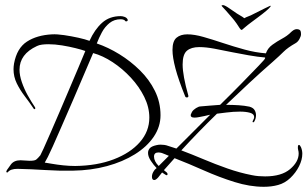

<svg xmlns="http://www.w3.org/2000/svg" viewBox="-20 -649 1182 738"><path d="M835 -629Q840 -631 855.5 -621Q871 -611 882 -603Q890 -597 901.5 -590.5Q913 -584 919 -579Q926 -583 935.5 -586.5Q945 -590 952 -594Q984 -610 998 -617Q1012 -624 1019 -627Q1021 -627 1020 -624Q1016 -618 1003 -607Q990 -596 971 -582Q958 -572 945.5 -563Q933 -554 918 -541Q911 -534 908 -534Q906 -534 901 -541Q899 -545 889.5 -558.5Q880 -572 872 -581Q863 -592 849 -607.5Q835 -623 833 -625Q830 -629 835 -629ZM8 14Q1 14 7 4Q10 -1 22 -17Q34 -33 59 -33Q67 -33 75.5 -32Q84 -31 94 -31Q113 -31 119 -35.5Q125 -40 135 -52Q137 -55 147.5 -78Q158 -101 174 -138Q190 -175 209 -219Q228 -263 246.5 -307Q265 -351 281.5 -389.5Q298 -428 308 -453Q294 -458 270 -464Q246 -470 218.5 -474.5Q191 -479 166 -479Q153 -479 141.5 -477.5Q130 -476 122 -472Q55 -441 55 -381Q55 -359 64 -333Q73 -307 86 -283.5Q99 -260 115 -236Q117 -232 114 -230Q111 -228 109 -232Q93 -256 75 -279.5Q57 -303 44.5 -328.5Q32 -354 32 -383Q32 -388 32.5 -393.5Q33 -399 34 -405Q45 -464 83.5 -489Q122 -514 180 -517Q199 -518 226.5 -514Q254 -510 281 -504Q308 -498 324 -492Q344 -536 372.5 -561.5Q401 -587 444 -587Q451 -587 459 -584Q467 -581 470 -575Q471 -574 471 -572Q471 -568 466.5 -567Q462 -566 460 -570Q460 -571 455.5 -573Q451 -575 444 -575Q419 -575 401 -560.5Q383 -546 371.5 -524.5Q360 -503 352 -482Q396 -467 439 -440.5Q482 -414 518 -378.5Q554 -343 575.5 -299.5Q597 -256 597 -206Q597 -162 571 -123.5Q545 -85 498.5 -56Q452 -27 391 -10.5Q330 6 260 7Q206 8 152 4.5Q98 1 47 0Q20 0 10 13Q9 14 8 14ZM269 -11Q353 -12 417 -36.5Q481 -61 517.5 -102.5Q554 -144 554 -197Q554 -237 534.5 -276.5Q515 -316 483 -350.5Q451 -385 413 -410Q375 -435 338 -445Q295 -343 264.5 -273Q234 -203 214.5 -158Q195 -113 183 -86.5Q171 -60 164 -46Q157 -32 152 -24Q160 -23 179.5 -19.5Q199 -16 223 -13.5Q247 -11 269 -11ZM994 69Q940 69 881 50.5Q822 32 763.5 6Q705 -20 651 -41L610 5Q613 8 616 10Q619 12 621 14Q624 17 624 20Q624 28 615 22L603 14L588 33Q579 43 573 43Q564 43 564 30Q564 18 573 6Q574 4 577.5 1Q581 -2 582 -3Q571 -14 560 -30.5Q549 -47 549 -61Q549 -72 556 -79.5Q563 -87 581 -91Q585 -92 589 -92.5Q593 -93 597 -93Q604 -93 611.5 -92Q619 -91 627 -88L658 -78L788 -208Q782 -207 776.5 -205.5Q771 -204 766 -203Q755 -201 745.5 -199Q736 -197 729 -197H727Q713 -197 713 -206Q713 -209 715 -212.5Q717 -216 718 -219Q723 -227 733.5 -233.5Q744 -240 751 -240Q767 -241 786.5 -243Q806 -245 826 -246Q872 -291 911 -331Q950 -371 974.5 -396.5Q999 -422 999 -425V-428Q973 -430 935.5 -436.5Q898 -443 874 -448Q836 -456 803.5 -462Q771 -468 746 -468Q715 -468 698.5 -454Q682 -440 682 -401Q682 -359 704 -281V-279Q704 -275 699 -274.5Q694 -274 692 -278Q666 -342 654.5 -385.5Q643 -429 643 -457Q643 -491 658.5 -504Q674 -517 700 -517Q727 -517 762 -507Q797 -497 837.5 -483.5Q878 -470 920 -458.5Q962 -447 1002 -444Q1009 -464 1027 -477Q1045 -490 1064.5 -500.5Q1084 -511 1097 -524Q1102 -529 1108 -533Q1114 -537 1121 -537Q1127 -537 1132 -534Q1137 -531 1137 -517Q1137 -510 1131 -499Q1125 -488 1116 -483Q1086 -466 1070.5 -450.5Q1055 -435 1029 -412Q983 -372 938 -330Q893 -288 849 -246Q875 -246 897.5 -244.5Q920 -243 939 -239Q953 -235 958.5 -226Q964 -217 964 -206Q964 -195 959 -185Q956 -178 952.5 -179Q949 -180 953 -187Q957 -194 957 -199Q957 -211 941 -215.5Q925 -220 903 -220Q877 -220 850 -216.5Q823 -213 814 -212Q778 -177 743.5 -141.5Q709 -106 677 -71Q717 -56 762 -37Q807 -18 854 -1.5Q901 15 947 24Q961 27 974 28Q987 29 999 29Q1062 29 1095 1Q1128 -27 1128 -59Q1128 -63 1127.5 -66Q1127 -69 1126 -73Q1125 -76 1125 -79Q1125 -82 1125 -83Q1125 -92 1129 -92Q1133 -92 1137 -83Q1142 -71 1142 -58Q1142 -35 1129.5 -10Q1117 15 1096 35Q1075 55 1049 62Q1024 69 994 69ZM590 -11 629 -50Q623 -53 616 -55.5Q609 -58 602 -61Q598 -62 595 -62.5Q592 -63 589 -63Q572 -63 572 -47Q572 -29 590 -11Z"/></svg>

Font: Grey Qo
Style: Regular
Weight: 400
Designer: Robert E. Leuschke
Foundry: Robert E. Leuschke
Version: Version 2.010